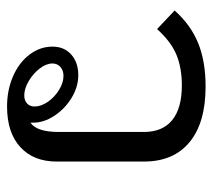

<svg xmlns="http://www.w3.org/2000/svg" viewBox="-50 -558 617 558"><g transform="rotate(90 259.0 -278.5)"><path d="M449 -388V-134Q449 -67 407 -28.5Q365 10 289 10Q241 10 201 -7.5Q161 -25 138 -55.5Q115 -86 115 -122Q115 -156 138 -176.5Q161 -197 198 -197Q232 -197 264 -177.5Q296 -158 316 -127.5Q336 -97 336 -66V-58Q363 -76 363 -140V-388Q363 -442 328.5 -470Q294 -498 228 -498Q176 -498 138 -482Q100 -466 64 -426L10 -477Q52 -524 105 -545.5Q158 -567 231 -567Q336 -567 392.5 -520.5Q449 -474 449 -388ZM289 -70Q289 -89 275.5 -108.5Q262 -128 241 -141Q220 -154 200 -154Q184 -154 174 -145Q164 -136 164 -122Q164 -104 178.5 -85Q193 -66 215 -53Q237 -40 257 -40Q271 -40 280 -48Q289 -56 289 -70Z"/></g></svg>

Font: KoHo Medium
Style: Regular
Weight: 500
Version: Version 1.000; ttfautohint (v1.6)